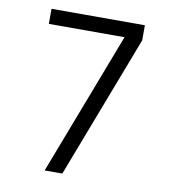

<svg xmlns="http://www.w3.org/2000/svg" viewBox="-77 -736 704 802"><g transform="rotate(10 275.0 -335.0)"><path d="M241 0H166L398 -606H77V-670H473V-606Z"/></g></svg>

Font: Lode Term
Style: Regular
Weight: 400
Monospace: yes
Designer: Belleve Invis
Foundry: Belleve Invis
Version: Version 29.2.0